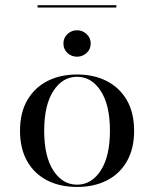

<svg xmlns="http://www.w3.org/2000/svg" viewBox="-20 -718 601 749"><path d="M280.6 -496.8Q258.9 -496.8 243.1 -511.3Q227.4 -525.8 227.4 -548.4Q227.4 -570.2 243.1 -585.1Q258.9 -600 280.6 -600Q301.6 -600 317.7 -585.1Q333.9 -570.2 333.9 -548.4Q333.9 -525.8 317.7 -511.3Q301.6 -496.8 280.6 -496.8ZM280.6 11.3Q214.5 11.3 164.5 -14.1Q114.5 -39.5 86.3 -88.7Q58.1 -137.9 58.1 -207.3Q58.1 -278.2 86.3 -327Q114.5 -375.8 164.5 -401.6Q214.5 -427.4 280.6 -427.4Q346.8 -427.4 396.8 -401.6Q446.8 -375.8 475 -327Q503.2 -278.2 503.2 -207.3Q503.2 -137.9 475 -88.7Q446.8 -39.5 396.8 -14.1Q346.8 11.3 280.6 11.3ZM280.6 2.4Q337.1 2.4 373 -52.8Q408.9 -108.1 408.9 -208.1Q408.9 -308.1 373 -363.3Q337.1 -418.5 280.6 -418.5Q224.2 -418.5 188.3 -363.3Q152.4 -308.1 152.4 -208.1Q152.4 -107.3 188.3 -52.4Q224.2 2.4 280.6 2.4ZM126.6 -688.7V-697.6H433.9V-688.7Z"/></svg>

Font: Playfair 144pt SemiExpanded Medium
Style: Regular
Weight: 500
Width: 6
Designer: Claus Eggers Sørensen
Foundry: Claus Eggers Sørensen
Version: Version 2.203